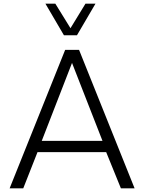

<svg xmlns="http://www.w3.org/2000/svg" viewBox="-20 -1020 763 1040"><path d="M326.2 -829.1 226.1 -1000H279.8L361.8 -867.2L442.9 -1000H497.1L397 -829.1ZM555.2 -195.8H183.1L106 0H32.2L333 -750H408.2L709 0H634.8ZM535.2 -256.8 370.1 -679.2 206.1 -256.8Z"/></svg>

Font: Oakes Grotesk
Style: Light
Weight: 300
Designer: Samuel Oakes
Foundry: Samuel Oakes
Version: Version 1.0 | wf-rip DC20170320